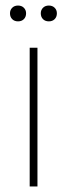

<svg xmlns="http://www.w3.org/2000/svg" viewBox="-20 -672 241 692"><path d="M156 -595Q143 -595 135 -603Q127 -611 127 -624Q127 -636 135 -644Q143 -652 156 -652Q169 -652 177 -644Q185 -636 185 -624Q185 -611 177 -603Q169 -595 156 -595ZM45 -595Q32 -595 24 -603Q16 -611 16 -624Q16 -636 24 -644Q32 -652 45 -652Q58 -652 66 -644Q74 -636 74 -624Q74 -611 66 -603Q58 -595 45 -595ZM115 -500V0H87V-500Z"/></svg>

Font: Work Sans ExtraLight
Style: Regular
Weight: 200
Designer: Wei Huang
Foundry: Wei Huang
Version: Version 2.010; ttfautohint (v1.8.3)